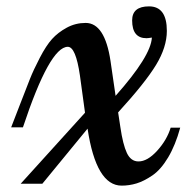

<svg xmlns="http://www.w3.org/2000/svg" viewBox="-20 -577 586 603"><path d="M15 -177 44 -252 74 -329Q85 -357 105 -395.5Q125 -434 143.5 -454.5Q162 -475 189.5 -490Q217 -505 249 -505Q309 -505 327 -386L343 -276Q454 -401 457 -459Q445 -457 440 -457Q395 -457 395 -513Q395 -557 448 -557Q504 -557 504 -480Q504 -429 470 -373Q436 -317 351 -224L358 -178Q366 -123 378.5 -96.5Q391 -70 415 -70Q443 -70 473.5 -103.5Q504 -137 516 -176H546Q531 -121 508 -82.5Q485 -44 458.5 -26Q432 -8 409 -1Q386 6 362 6Q282 6 255 -173L113 0H45L247 -223L231 -340Q218 -430 193 -430Q136 -430 52 -177Z"/></svg>

Font: Lobster Two
Style: Italic
Weight: 400
Designer: Pablo Impallari
Foundry: Pablo Impallari. www.impallari.com
Version: Version 1.006